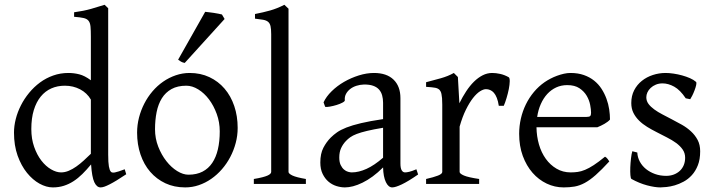

<svg xmlns="http://www.w3.org/2000/svg" viewBox="-20 -777 3022 811"><path d="M513.2 -41Q490.7 -25.9 473.4 -15.4Q456.1 -4.9 443.1 1.7Q430.2 8.3 420.9 11.5Q411.6 14.6 404.8 14.6Q388.7 14.6 378.4 -7.3Q368.2 -29.3 364.7 -82.5Q346.2 -60.1 327.9 -42Q309.6 -23.9 290.3 -11.5Q271 1 249.5 7.8Q228 14.6 203.1 14.6Q175.8 14.6 147 -1.2Q118.2 -17.1 94 -46.9Q69.8 -76.7 54.4 -119.6Q39.1 -162.6 39.1 -216.8Q39.1 -244.6 46.6 -274.4Q54.2 -304.2 68.4 -332Q82.5 -359.9 103 -384.8Q123.5 -409.7 148.9 -428.5Q174.3 -447.3 204.6 -458Q234.9 -468.8 269 -468.8Q292 -468.8 314.7 -463.1Q337.4 -457.5 363.8 -438V-622.1Q363.8 -648.9 362.3 -664.8Q360.8 -680.7 354 -689.2Q347.2 -697.8 333 -700.9Q318.8 -704.1 293 -706.1V-725.1Q333 -730.5 364.7 -739.5Q396.5 -748.5 421.9 -756.8L437 -742.2V-124Q437 -106.9 437.7 -94.7Q438.5 -82.5 439.9 -74.2Q441.4 -65.9 443.4 -60.5Q445.3 -55.2 448.2 -51.8Q452.6 -46.4 465.1 -48.6Q477.5 -50.8 506.8 -62ZM363.8 -127.4V-356.4Q347.7 -384.3 318.4 -399.7Q289.1 -415 253.9 -415Q222.7 -415 196.8 -403.6Q170.9 -392.1 152.1 -369.1Q133.3 -346.2 122.8 -312Q112.3 -277.8 112.3 -231.9Q112.3 -190.4 124.3 -156.5Q136.2 -122.6 154.8 -98.6Q173.3 -74.7 195.6 -61.8Q217.8 -48.8 237.8 -48.8Q254.4 -48.8 270.5 -55.7Q286.6 -62.5 302.2 -73.5Q317.9 -84.5 333.3 -98.6Q348.6 -112.8 363.8 -127.4Z M908.2 -222.2Q908.2 -260.7 895.5 -295.7Q882.8 -330.6 862.8 -357.2Q842.8 -383.8 817.4 -399.4Q792 -415 767.1 -415Q730 -415 704.6 -400.9Q679.2 -386.7 663.8 -362.1Q648.4 -337.4 641.6 -303.7Q634.8 -270 634.8 -231Q634.8 -192.4 648.4 -157.5Q662.1 -122.6 682.9 -96.2Q703.6 -69.8 728.5 -54.4Q753.4 -39.1 775.9 -39.1Q810.5 -39.1 835.4 -52Q860.4 -64.9 876.5 -88.9Q892.6 -112.8 900.4 -146.5Q908.2 -180.2 908.2 -222.2ZM983.9 -236.8Q983.9 -204.1 975.6 -172.9Q967.3 -141.6 952.6 -113.8Q938 -85.9 917.5 -62.3Q897 -38.6 872.3 -21.5Q847.7 -4.4 819.8 5.1Q792 14.6 762.2 14.6Q715.8 14.6 678.5 -2.9Q641.1 -20.5 614.5 -51.3Q587.9 -82 573.5 -124.5Q559.1 -167 559.1 -216.8Q559.1 -249 567.1 -280.3Q575.2 -311.5 589.6 -339.6Q604 -367.7 624.3 -391.4Q644.5 -415 669.2 -432.1Q693.8 -449.2 722.4 -459Q751 -468.8 781.2 -468.8Q827.1 -468.8 864.5 -451.2Q901.9 -433.6 928.5 -402.6Q955.1 -371.6 969.5 -329.1Q983.9 -286.6 983.9 -236.8ZM760.3 -511.2Q751.5 -512.7 744.6 -516.6Q737.8 -520.5 732.4 -524.9L846.7 -727.1Q852.5 -726.6 862.1 -725.3Q871.6 -724.1 882.1 -722.7Q892.6 -721.2 902.3 -719.2Q912.1 -717.3 917.5 -715.8L928.7 -696.8Z M1052.2 0V-21Q1073.2 -24.4 1087.4 -28.1Q1101.6 -31.7 1109.9 -35.4Q1118.2 -39.1 1121.8 -43Q1125.5 -46.9 1125.5 -50.8V-632.8Q1125.5 -654.8 1122.6 -667Q1119.6 -679.2 1111.8 -685.3Q1104 -691.4 1090.8 -693.6Q1077.6 -695.8 1057.1 -698.2V-717.8Q1092.3 -724.6 1121.6 -732.9Q1150.9 -741.2 1181.2 -756.8L1198.7 -740.2V-50.8Q1198.7 -43.5 1215.3 -35.6Q1231.9 -27.8 1272 -21V0Z M1465.8 -48.8Q1495.1 -48.8 1528.1 -63.7Q1561 -78.6 1598.1 -110.8V-237.3Q1557.1 -230.5 1530.5 -224.1Q1503.9 -217.8 1486.8 -211.2Q1469.7 -204.6 1459.5 -197.3Q1449.2 -189.9 1441.4 -181.6Q1428.7 -168.5 1420.9 -151.6Q1413.1 -134.8 1413.1 -111.8Q1413.1 -92.3 1418.9 -80.1Q1424.8 -67.9 1433.1 -60.8Q1441.4 -53.7 1450.4 -51.3Q1459.5 -48.8 1465.8 -48.8ZM1746.1 -40Q1704.6 -11.2 1677.5 1.7Q1650.4 14.6 1636.7 14.6Q1620.6 14.6 1609.9 -7.8Q1599.1 -30.3 1598.1 -69.8Q1576.2 -47.9 1554.2 -31.7Q1532.2 -15.6 1511.2 -5.4Q1490.2 4.9 1471.4 9.8Q1452.6 14.6 1437 14.6Q1419.4 14.6 1400.9 8.8Q1382.3 2.9 1367.4 -9.8Q1352.5 -22.5 1342.8 -42.5Q1333 -62.5 1333 -90.8Q1333 -127.9 1345.9 -152.8Q1358.9 -177.7 1377 -195.8Q1388.7 -207.5 1403.6 -218Q1418.5 -228.5 1443.1 -238.3Q1467.8 -248 1504.9 -256.8Q1542 -265.6 1598.1 -273.9V-342.8Q1598.1 -359.4 1594.2 -373.8Q1590.3 -388.2 1581.1 -398.7Q1571.8 -409.2 1555.9 -414.8Q1540 -420.4 1516.1 -419.9Q1500.5 -419.4 1485.4 -414.6Q1470.2 -409.7 1459 -400.9Q1447.8 -392.1 1441.4 -380.1Q1435.1 -368.2 1436.5 -353.5Q1437 -349.1 1426.5 -343.5Q1416 -337.9 1401.6 -333.5Q1387.2 -329.1 1373.3 -326.7Q1359.4 -324.2 1353.5 -325.7L1346.7 -344.7Q1357.9 -369.1 1380.9 -391.6Q1403.8 -414.1 1433.3 -431.2Q1462.9 -448.2 1495.8 -458.5Q1528.8 -468.8 1559.6 -468.8Q1613.3 -468.8 1642.3 -440.7Q1671.4 -412.6 1671.4 -362.3V-86.9Q1671.4 -66.4 1676.8 -57.6Q1682.1 -48.8 1690.9 -48.8Q1697.8 -48.8 1708.5 -51.3Q1719.2 -53.7 1738.8 -62Z M2128.9 -450.7Q2133.3 -447.8 2133.1 -433.6Q2132.8 -419.4 2129.2 -400.9Q2125.5 -382.3 2119.6 -362.8Q2113.8 -343.3 2107.9 -330.1H2086.9Q2084 -349.6 2078.6 -363.3Q2073.2 -377 2066.2 -385Q2059.1 -393.1 2050.5 -396.7Q2042 -400.4 2032.7 -400.4Q2022 -400.4 2007.6 -391.4Q1993.2 -382.3 1978 -363Q1962.9 -343.8 1948 -313.7Q1933.1 -283.7 1921.4 -242.2V-50.8Q1921.4 -43.5 1939.7 -35.6Q1958 -27.8 2003.9 -21V0H1779.8V-21Q1812 -28.3 1830.1 -35.4Q1848.1 -42.5 1848.1 -50.8V-335Q1848.1 -351.1 1847.2 -362.1Q1846.2 -373 1844.7 -379.9Q1843.3 -386.7 1841.1 -390.6Q1838.9 -394.5 1836.9 -397Q1833.5 -400.4 1829.3 -402.6Q1825.2 -404.8 1818.6 -406.2Q1812 -407.7 1802.7 -408.4Q1793.5 -409.2 1779.8 -410.2V-429.7Q1811.5 -438 1842 -446.5Q1872.6 -455.1 1897 -468.8L1914.1 -451.7L1920.4 -340.8Q1933.6 -367.7 1949 -391.1Q1964.4 -414.6 1981.9 -431.9Q1999.5 -449.2 2018.8 -459Q2038.1 -468.8 2059.1 -468.8Q2074.7 -468.8 2092.8 -464.8Q2110.8 -460.9 2128.9 -450.7Z M2376 -417.5Q2350.6 -417.5 2329.3 -407.7Q2308.1 -397.9 2291.7 -380.1Q2275.4 -362.3 2264.4 -337.6Q2253.4 -313 2249 -283.2H2458Q2469.2 -283.2 2472.9 -286.9Q2476.6 -290.5 2476.6 -300.8Q2476.6 -314 2472.9 -333.7Q2469.2 -353.5 2458.3 -372.3Q2447.3 -391.1 2427.5 -404.3Q2407.7 -417.5 2376 -417.5ZM2556.6 -272Q2547.9 -262.2 2533.2 -253.9Q2518.6 -245.6 2502.9 -239.3H2246.1Q2246.6 -201.2 2256.6 -166.7Q2266.6 -132.3 2285.4 -106.2Q2304.2 -80.1 2330.8 -64.5Q2357.4 -48.8 2390.6 -48.8Q2405.8 -48.8 2420.2 -50.8Q2434.6 -52.7 2451.2 -59.6Q2467.8 -66.4 2488 -79.6Q2508.3 -92.8 2535.6 -115.2Q2542 -111.8 2546.6 -105.5Q2551.3 -99.1 2553.7 -95.2Q2521 -59.6 2496.3 -37.8Q2471.7 -16.1 2450 -4.4Q2428.2 7.3 2407 11Q2385.7 14.6 2360.8 14.6Q2323.2 14.6 2289.3 -1.5Q2255.4 -17.6 2229.5 -47.1Q2203.6 -76.7 2188.2 -118.4Q2172.9 -160.2 2172.9 -211.9Q2172.9 -244.6 2180.2 -276.4Q2187.5 -308.1 2201.4 -336.4Q2215.3 -364.7 2235.4 -388.7Q2255.4 -412.6 2280.8 -430.2Q2291.5 -437.5 2304.9 -444.6Q2318.4 -451.7 2333 -457Q2347.7 -462.4 2362.1 -465.6Q2376.5 -468.8 2389.6 -468.8Q2421.4 -468.8 2446.3 -460Q2471.2 -451.2 2489.7 -436.3Q2508.3 -421.4 2521 -401.6Q2533.7 -381.8 2541.7 -359.9Q2549.8 -337.9 2553.2 -315.2Q2556.6 -292.5 2556.6 -272Z M2937.5 -138.2Q2937.5 -103.5 2927.7 -78.9Q2918 -54.2 2902.3 -37.1Q2886.7 -20 2867.7 -9.8Q2848.6 0.5 2830.1 5.9Q2811.5 11.2 2795.2 12.9Q2778.8 14.6 2769.5 14.6Q2746.1 14.6 2713.1 5.9Q2680.2 -2.9 2647.5 -21Q2644 -22.5 2642.8 -36.9Q2641.6 -51.3 2642.3 -70.1Q2643.1 -88.9 2645.3 -107.9Q2647.5 -127 2650.9 -138.2L2671.9 -132.8Q2672.9 -112.3 2682.6 -94.2Q2692.4 -76.2 2708.7 -63Q2725.1 -49.8 2746.8 -42Q2768.6 -34.2 2793.9 -34.2Q2811.5 -34.2 2826.2 -39.8Q2840.8 -45.4 2851.6 -55.4Q2862.3 -65.4 2868.2 -79.6Q2874 -93.8 2874 -110.8Q2874 -130.4 2863.5 -145.5Q2853 -160.6 2835.9 -173.1Q2818.8 -185.5 2797.1 -196.5Q2775.4 -207.5 2752.9 -219.2Q2732.4 -229.5 2713.4 -241.2Q2694.3 -252.9 2679.4 -267.6Q2664.6 -282.2 2655.5 -300.3Q2646.5 -318.4 2646.5 -341.8Q2646.5 -372.1 2658.7 -395.8Q2670.9 -419.4 2691.2 -435.5Q2711.4 -451.7 2737.5 -460.2Q2763.7 -468.8 2791.5 -468.8Q2806.6 -468.8 2825 -466.1Q2843.3 -463.4 2861.1 -458.5Q2878.9 -453.6 2894.5 -446.8Q2910.2 -439.9 2919.9 -431.2Q2922.9 -428.2 2920.7 -418Q2918.5 -407.7 2913.8 -395.5Q2909.2 -383.3 2903.8 -372.6Q2898.4 -361.8 2895.5 -357.9L2876.5 -361.8Q2853 -397 2827.9 -410.9Q2802.7 -424.8 2778.8 -424.8Q2762.7 -424.8 2750 -419.4Q2737.3 -414.1 2728.3 -405.5Q2719.2 -397 2714.6 -386.7Q2710 -376.5 2710 -366.2Q2710 -350.6 2719.2 -338.1Q2728.5 -325.7 2743.7 -314.7Q2758.8 -303.7 2778.1 -293.7Q2797.4 -283.7 2817.9 -272.9Q2838.9 -262.2 2860.4 -250Q2881.8 -237.8 2898.9 -221.9Q2916 -206.1 2926.8 -185.8Q2937.5 -165.5 2937.5 -138.2Z"/></svg>

Font: Noto Serif Devanagari
Style: Bold
Weight: 700
Designer: Monotype Design Team
Foundry: Monotype Imaging Inc.
Version: Version 1.01